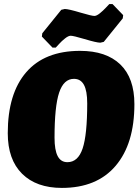

<svg xmlns="http://www.w3.org/2000/svg" viewBox="-20 -908 678 940"><path d="M18 -256Q18 -450 108.5 -554.5Q199 -659 372 -659Q500 -659 569 -592.5Q638 -526 638 -398Q638 -204 546 -96Q454 12 283 12Q158 12 88 -57.5Q18 -127 18 -256ZM407 -402Q407 -463 391 -492.5Q375 -522 342 -522Q292 -522 269.5 -454.5Q247 -387 247 -234Q247 -173 262.5 -143.5Q278 -114 310 -114Q362 -114 384.5 -181Q407 -248 407 -402ZM185 -729 187 -745 280 -860 297 -864Q315 -864 375 -846Q429 -830 442 -830Q453 -830 469 -843Q485 -856 498 -870Q511 -884 515 -888H531L583 -834L581 -818L488 -703L471 -699Q453 -699 393 -717Q339 -733 326 -733Q315 -733 298.5 -720Q282 -707 269.5 -693Q257 -679 253 -675H237Z"/></svg>

Font: Alegreya Black
Style: Italic
Weight: 900
Italic angle: -7°
Designer: Juan Pablo del Peral
Foundry: Huerta Tipografica
Version: Version 2.007; ttfautohint (v1.6)